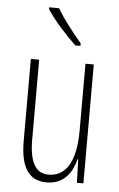

<svg xmlns="http://www.w3.org/2000/svg" viewBox="-55 -802 527 851"><g transform="rotate(5 209.0 -377.0)"><path d="M173 -764H129V-756C160 -707 220 -643 259 -606H282V-617C245 -661 205 -710 173 -764ZM348 -529H311V-233C311 -90 266 -25 190 -25C135 -25 105 -70 105 -174V-529H68V-165C68 -49 104 10 185 10C264 10 298 -47 313 -104H316L319 0H348Z"/></g></svg>

Font: Noto Sans Thai ExtCond ExtLt
Style: Regular
Weight: 200
Width: 2
Designer: Monotype Design Team
Foundry: Monotype Imaging Inc.
Version: Version 2.002